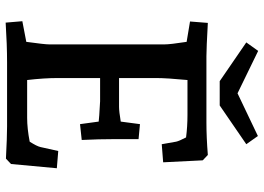

<svg xmlns="http://www.w3.org/2000/svg" viewBox="-147 -781 933 679"><g transform="rotate(90 319.5 -441.5)"><path d="M55 -54 128 -68Q137 -133 137 -149V-557Q137 -577 128 -635L56 -647L61 -710Q151 -705 179 -705H414Q465 -705 528 -710L547 -692L554 -552L490 -547L481 -598Q479 -608 466 -633Q428 -638 386 -638H263Q256 -565 256 -527V-396H358Q374 -396 410 -402L419 -470L472 -465V-381Q472 -324 475 -264L419 -258L410 -324L388 -326L338 -329H256V-179Q256 -131 263 -71H397Q434 -71 481 -80Q497 -105 500 -118L514 -181L575 -176L560 -14L541 4Q465 0 427 0H201Q138 0 60 5ZM310 -815 461 -887 490 -846 353 -752H267L130 -846L160 -888Z"/></g></svg>

Font: Andada Pro
Style: Bold
Weight: 700
Designer: Carolina Giovagnoli
Foundry: Huerta Tipografica
Version: Version 3.005; ttfautohint (v1.8.4)